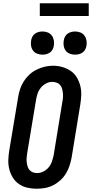

<svg xmlns="http://www.w3.org/2000/svg" viewBox="-20 -1149 564 1177"><path d="M205 8Q175 8 147 1.5Q119 -5 96 -21Q73 -37 58.5 -60.5Q44 -84 37 -111.5Q30 -139 31 -168.5Q32 -198 37 -228L91 -552Q95 -578 103 -602.5Q111 -627 125.5 -650Q140 -673 160 -691.5Q180 -710 204.5 -722Q229 -734 254 -740Q279 -746 305 -746Q335 -746 362.5 -738Q390 -730 413 -714.5Q436 -699 450.5 -675Q465 -651 472 -623.5Q479 -596 478 -566.5Q477 -537 472 -507L419 -183Q414 -157 406 -132.5Q398 -108 384 -85Q370 -62 349.5 -43.5Q329 -25 305 -13Q281 -1 255.5 3.5Q230 8 205 8ZM207 -88Q227 -88 246 -97.5Q265 -107 278.5 -123.5Q292 -140 298.5 -159.5Q305 -179 309 -198L362 -523Q365 -537 366 -551Q367 -565 365.5 -578.5Q364 -592 360.5 -605Q357 -618 348.5 -628Q340 -638 327 -642.5Q314 -647 300 -647Q280 -647 261.5 -637Q243 -627 230 -611Q217 -595 210.5 -575.5Q204 -556 201 -537L147 -212Q145 -198 143.5 -184Q142 -170 143.5 -157Q145 -144 148.5 -131Q152 -118 160 -108Q168 -98 180.5 -93Q193 -88 207 -88ZM440 -814Q423 -814 407.5 -820Q392 -826 382.5 -839Q373 -852 370.5 -868.5Q368 -885 371 -902Q373 -914 379 -925Q385 -936 395 -943Q405 -950 417 -953Q429 -956 440 -956Q457 -956 472.5 -950Q488 -944 497.5 -931Q507 -918 510 -901.5Q513 -885 510 -868Q508 -856 502 -845Q496 -834 486 -827Q476 -820 464 -817Q452 -814 440 -814ZM240 -814Q223 -814 207.5 -820Q192 -826 182.5 -839Q173 -852 170.5 -868.5Q168 -885 171 -902Q173 -914 179 -925Q185 -936 195 -943Q205 -950 217 -953Q229 -956 240 -956Q257 -956 272.5 -950Q288 -944 297.5 -931Q307 -918 310 -901.5Q313 -885 310 -868Q308 -856 302 -845Q296 -834 286 -827Q276 -820 264 -817Q252 -814 240 -814ZM224 -1051V-1129H524V-1051Z"/></svg>

Font: Iosevka Slab Oblique
Style: Bold
Weight: 700
Italic angle: -9°
Monospace: yes
Designer: Belleve Invis
Foundry: Belleve Invis
Version: Version 11.1.1; ttfautohint (v1.8.3)